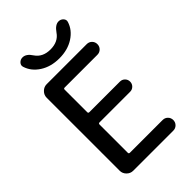

<svg xmlns="http://www.w3.org/2000/svg" viewBox="-275 -1045 1145 1145"><g transform="rotate(-45 297.0 -472.5)"><path d="M139 0Q116 0 99 -17Q82 -34 82 -57V-673Q82 -696 99 -713Q116 -730 139 -730H477Q496 -730 509 -717Q522 -704 522 -685Q522 -666 509 -653Q496 -640 477 -640H201Q192 -640 192 -632V-441Q192 -432 201 -432H459Q477 -432 489.5 -419.5Q502 -407 502 -389Q502 -371 489.5 -358.5Q477 -346 459 -346H201Q192 -346 192 -337V-99Q192 -90 201 -90H477Q496 -90 509 -77Q522 -64 522 -45Q522 -26 509 -13Q496 0 477 0ZM398 -906Q425 -945 454 -945Q472 -945 484 -932Q496 -919 491 -903Q475 -851 424 -818Q373 -785 302 -785Q231 -785 180 -818Q129 -851 113 -903Q108 -919 120 -932Q132 -945 150 -945Q181 -945 206 -906Q237 -860 302 -860Q367 -860 398 -906Z"/></g></svg>

Font: Rounded Mplus 1c Medium
Style: Regular
Weight: 500
Version: Version 1.059.20150529